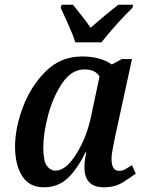

<svg xmlns="http://www.w3.org/2000/svg" viewBox="-20 -786 610 816"><path d="M166 10Q227 10 268 -29Q309 -68 343 -138H347Q343 -121 341 -107Q339 -93 339 -75Q339 10 421 10Q468 10 501 -10.5Q534 -31 557 -48L541 -84Q525 -74 513 -67Q501 -60 486 -60Q454 -60 454 -111Q454 -130 461.5 -167Q469 -204 472 -218L541 -535H498L455 -512Q407 -546 329 -546Q238 -546 174.5 -483Q111 -420 77.5 -331Q44 -242 44 -163Q44 -85 74.5 -37.5Q105 10 166 10ZM217 -61Q194 -61 179 -81.5Q164 -102 164 -161Q164 -219 184.5 -296.5Q205 -374 244.5 -432.5Q284 -491 339 -491Q385 -491 403 -461L367 -291Q348 -201 304 -131Q260 -61 217 -61ZM300 -606H411Q439 -642 476.5 -683.5Q514 -725 543 -753L546 -766H483Q457 -746 424 -718.5Q391 -691 365 -668Q348 -694 327.5 -719Q307 -744 290 -766H242L238 -753Q250 -726 270 -682.5Q290 -639 300 -606Z"/></svg>

Font: Noto Serif SemiCondensed Semi
Style: Italic
Weight: 600
Width: 4
Italic angle: -12°
Designer: Monotype Design Team
Foundry: Monotype Imaging Inc.
Version: Version 1.901